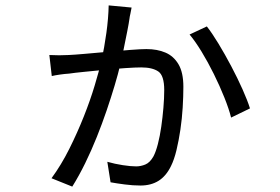

<svg xmlns="http://www.w3.org/2000/svg" viewBox="-20 -638 1040 712"><path d="M468 -610Q466 -597 463.5 -587Q461 -577 460 -568Q458 -553 452 -522.5Q446 -492 439 -458Q432 -424 426 -398Q418 -364 405 -320.5Q392 -277 375.5 -228.5Q359 -180 339 -130Q319 -80 296 -33Q273 14 248 54L171 23Q207 -26 237 -86Q267 -146 291 -206.5Q315 -267 331 -320.5Q347 -374 356 -411Q367 -462 374.5 -516Q382 -570 383 -618ZM747 -540Q766 -516 790 -476.5Q814 -437 837.5 -392.5Q861 -348 879.5 -306.5Q898 -265 907 -236L837 -202Q829 -234 812 -276.5Q795 -319 773 -363.5Q751 -408 727.5 -446.5Q704 -485 683 -510ZM163 -434Q182 -433 199.5 -433Q217 -433 235 -434Q257 -435 296.5 -438.5Q336 -442 381 -446Q426 -450 464.5 -453Q503 -456 523 -456Q563 -456 593.5 -443Q624 -430 642 -399.5Q660 -369 660 -316Q660 -281 657.5 -239.5Q655 -198 649 -157.5Q643 -117 634.5 -81.5Q626 -46 614 -22Q596 15 568 32.5Q540 50 501 50Q473 50 442.5 46Q412 42 390 38L378 -38Q406 -30 435.5 -25.5Q465 -21 485 -21Q502 -21 519 -28Q536 -35 549 -58Q558 -75 565.5 -104Q573 -133 578 -168Q583 -203 586 -238.5Q589 -274 589 -304Q589 -358 567 -373Q545 -388 504 -388Q482 -388 445.5 -385.5Q409 -383 368 -379Q327 -375 291.5 -371.5Q256 -368 236 -365Q220 -364 202.5 -361.5Q185 -359 172 -356Z"/></svg>

Font: Noto Sans TC
Style: Regular
Weight: 400
Designer: Ryoko NISHIZUKA  (kana, bopomofo & ideographs); Paul D. Hunt (Latin, Greek & Cyrillic); Sandoll Communications , Soo-you
Foundry: Adobe
Version: Version 2.004-H2;hotconv 1.0.118;makeotfexe 2.5.65603